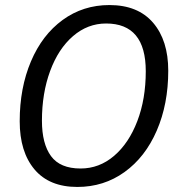

<svg xmlns="http://www.w3.org/2000/svg" viewBox="-20 -730 704 760"><path d="M58 -250Q58 -382 102.5 -487Q147 -592 228 -651Q309 -710 413 -710Q526 -710 586 -640Q646 -570 646 -450Q646 -318 600.5 -213Q555 -108 473 -49Q391 10 286 10Q175 10 116.5 -59.5Q58 -129 58 -250ZM557 -448Q557 -637 400 -637Q327 -637 269 -587Q211 -537 178.5 -449Q146 -361 146 -252Q146 -161 182 -112Q218 -63 299 -63Q373 -63 431.5 -113Q490 -163 523.5 -250.5Q557 -338 557 -448Z"/></svg>

Font: Niramit
Style: Italic
Weight: 400
Italic angle: -10°
Version: Version 1.000; ttfautohint (v1.6)